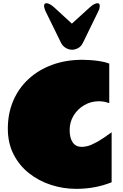

<svg xmlns="http://www.w3.org/2000/svg" viewBox="-20 -1182 785 1221"><path d="M689.9 -22.9Q585.9 19 464.8 19Q381.8 19 304 -6.3Q226.1 -31.7 164.3 -80.6Q102.5 -129.4 66.2 -200.7Q29.8 -272 29.8 -363.8Q29.8 -460.9 64.2 -541.3Q98.6 -621.6 162.1 -679.9Q225.6 -738.3 312.5 -770Q399.4 -801.8 504.9 -801.8Q524.4 -801.8 554.4 -799.8Q584.5 -797.9 616.7 -792.7Q648.9 -787.6 674.8 -777.8V-525.9Q642.6 -538.1 608.9 -538.1Q558.6 -538.1 516.1 -513.4Q473.6 -488.8 448.2 -447.3Q422.9 -405.8 422.9 -355Q422.9 -304.7 442.4 -276.4Q461.9 -248 500 -248Q515.1 -248 536.1 -252.9Q557.1 -257.8 593.5 -277.3Q629.9 -296.9 689.9 -340.8ZM268.1 -1113.8Q260.3 -1132.3 260.3 -1144.5Q260.3 -1161.6 274.9 -1161.6Q295.4 -1161.6 327.1 -1132.8L437 -1031.7L548.3 -1132.8Q579.6 -1161.6 600.1 -1161.6Q614.3 -1161.6 614.3 -1144.5Q614.3 -1138.7 613 -1131.1Q611.8 -1123.5 606.9 -1113.8L507.3 -909.7Q496.6 -887.2 477.3 -876.5Q458 -865.7 438 -865.7Q418.5 -865.7 398.4 -877.2Q378.4 -888.7 368.2 -909.7Z"/></svg>

Font: Rammetto One
Style: Regular
Weight: 400
Designer: Vernon Adams
Foundry: Vernon Adams
Version: Version 1.100; ttfautohint (v1.8.4.7-5d5b)